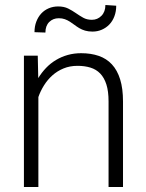

<svg xmlns="http://www.w3.org/2000/svg" viewBox="-20 -752 589 772"><path d="M131.8 -528.3 133.8 -438Q147.5 -460.4 165.3 -479Q183.1 -497.6 205.1 -510.7Q227.1 -523.9 252.4 -531Q277.8 -538.1 306.2 -538.1Q345.7 -538.1 377 -527.3Q408.2 -516.6 429.9 -493.2Q451.7 -469.7 463.1 -432.9Q474.6 -396 474.6 -343.8V0H416.5V-344.2Q416.5 -385.3 407.7 -412.6Q398.9 -439.9 382.8 -456.5Q366.7 -473.1 343.5 -480.2Q320.3 -487.3 292 -487.3Q260.7 -487.3 235.4 -476.8Q210 -466.3 190.4 -448.7Q170.9 -431.2 156.7 -408.4Q142.6 -385.7 134.3 -361.8V0H76.2V-528.3ZM447.3 -729Q447.3 -705.6 439.9 -686.3Q432.6 -667 419.7 -653.6Q406.7 -640.1 389.4 -632.6Q372.1 -625 352.1 -625Q335 -625 322 -628.9Q309.1 -632.8 298.8 -638.9Q288.6 -645 279.5 -651.9Q270.5 -658.7 261 -664.8Q251.5 -670.9 240.7 -674.8Q230 -678.7 216.3 -678.7Q193.4 -678.7 178 -663.6Q162.6 -648.4 162.6 -621.1L118.7 -622.6Q118.7 -646 126 -665Q133.3 -684.1 146 -697.8Q158.7 -711.4 176.3 -718.8Q193.8 -726.1 213.9 -726.1Q237.3 -726.1 253.9 -717.8Q270.5 -709.5 285.2 -699.2Q299.8 -689 314.7 -680.7Q329.6 -672.4 349.6 -672.4Q372.1 -672.4 387.9 -688.5Q403.8 -704.6 403.8 -731.9Z"/></svg>

Font: Melbourne
Style: Light
Weight: 300
Designer: Google
Version: Version 2.000980; 2014